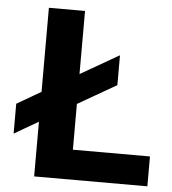

<svg xmlns="http://www.w3.org/2000/svg" viewBox="-51 -747 712 794"><g transform="rotate(5 305.0 -350.0)"><path d="M120 -227 20 -169V-293L120 -351V-700H270V-438L430 -530V-406L270 -314V-124H590V0H120Z"/></g></svg>

Font: Golos Text DemiBold
Style: Regular
Weight: 600
Designer: A.Korolkova, Vitaly Kuzmin
Foundry: ParaType Ltd
Version: Version 2.002